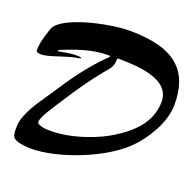

<svg xmlns="http://www.w3.org/2000/svg" viewBox="-243 -1810 2102 2065"><g transform="rotate(20 808.0 -777.5)"><path d="M879.4 -1231C1133.3 -1230 1475.1 -1204.1 1475.1 -953.1C1475.1 -702.1 1283.7 -549.8 1122.6 -448.7C988.3 -364.7 717.8 -251 451.7 -251C414.1 -251 381.3 -252.9 351.1 -262.7C329.1 -269 303.2 -274.9 303.2 -300.8C303.2 -356.9 396.5 -490.2 469.2 -603.5C579.6 -775.4 645.5 -871.6 772.9 -1031.7C821.8 -1092.8 867.7 -1122.1 867.7 -1219.2C867.7 -1227.1 868.7 -1231 879.4 -1231ZM499.5 -1102.1C499.5 -1108.9 461.9 -1109.9 436.5 -1109.9C362.3 -1109.9 271.5 -1085.4 245.6 -1085.4C241.7 -1085.4 238.3 -1086.9 238.3 -1091.3C238.3 -1097.2 249 -1101.1 252.4 -1103C399.4 -1161.1 571.8 -1229.5 769 -1229.5C780.3 -1229.5 787.1 -1228 787.1 -1223.1C787.1 -1212.9 763.2 -1195.3 760.7 -1192.9C594.7 -1028.8 460.4 -837.9 330.6 -637.2C260.3 -528.8 179.2 -427.7 128.4 -296.4C110.4 -252.9 101.1 -211.4 101.1 -149.9C101.1 -102.1 103 -57.6 133.8 -37.6C174.8 -9.3 265.6 0 329.1 0C634.3 0 1152.3 -193.4 1380.4 -450.2C1456.5 -535.6 1616.2 -748.5 1616.2 -971.7C1616.2 -1334 1441.4 -1555.2 894 -1555.2C646 -1555.2 140.6 -1438 84.5 -1283.2C48.3 -1182.6 24.4 -1093.8 24.4 -1016.1C24.4 -990.7 63.5 -989.3 85 -989.3C167.5 -989.3 326.2 -1062.5 455.1 -1086.4C464.4 -1087.9 499.5 -1091.3 499.5 -1102.1Z"/></g></svg>

Font: Bodega Script
Style: Medium
Weight: 500
Italic angle: 39.7°
Version: Version 001.000